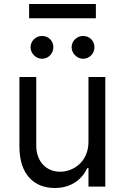

<svg xmlns="http://www.w3.org/2000/svg" viewBox="-20 -929 621 956"><path d="M420.5 -223C420.5 -120.7 342.3 -73.9 279.8 -73.9C210.2 -73.9 160.5 -125 160.5 -204.5V-545.5H76.7V-198.9C76.7 -59.7 150.6 7.1 252.8 7.1C335.2 7.1 389.2 -36.9 414.8 -92.3H420.5V0H504.3V-545.5H420.5ZM125 -838.1H457.4V-909.1H125ZM132.1 -693.2C132.1 -663.4 159.1 -636.4 188.9 -636.4C221.6 -636.4 245.7 -663.4 245.7 -693.2C245.7 -725.9 221.6 -750 188.9 -750C159.1 -750 132.1 -725.9 132.1 -693.2ZM336.6 -693.2C336.6 -663.4 363.6 -636.4 393.5 -636.4C426.1 -636.4 450.3 -663.4 450.3 -693.2C450.3 -725.9 426.1 -750 393.5 -750C363.6 -750 336.6 -725.9 336.6 -693.2Z"/></svg>

Font: Margiela Sans
Style: Regular
Weight: 400
Designer: Stefan Endress, Andreas Faust
Version: Version 1.100;FEAKit 1.0